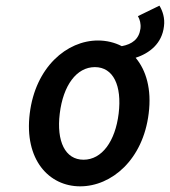

<svg xmlns="http://www.w3.org/2000/svg" viewBox="-20 -646 600 678"><path d="M275 -82C210 -82 179 -147 191 -245C203 -344 250 -409 315 -409C380 -409 411 -344 399 -245C387 -147 340 -82 275 -82ZM467 -589C474 -577 478 -562 476 -545C471 -508 447 -490 410 -483C385 -496 356 -503 326 -503C216 -503 105 -409 85 -245C65 -82 153 12 263 12C374 12 485 -82 505 -245C516 -331 496 -398 459 -442C508 -458 552 -492 559 -553C563 -582 554 -608 543 -626Z"/></svg>

Font: Falling Sky
Style: CondObl
Weight: 400
Designer: Paul D. Hunt
Foundry: Adobe Systems Incorporated
Version: Version 1.02